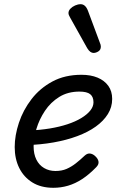

<svg xmlns="http://www.w3.org/2000/svg" viewBox="-20 -875 566 914"><path d="M234 19Q175 19 134 -6.5Q93 -32 71.5 -75.5Q50 -119 50 -175Q50 -230 70 -290.5Q90 -351 130 -403Q170 -455 229.5 -487Q289 -519 368 -519Q412 -519 444.5 -505.5Q477 -492 495.5 -466.5Q514 -441 514 -404Q514 -365 493.5 -332Q473 -299 436 -272.5Q399 -246 348 -227Q297 -208 235 -197Q173 -186 102 -184L122 -254Q172 -256 217.5 -263.5Q263 -271 301 -283.5Q339 -296 367 -313Q395 -330 410 -349Q425 -368 425 -388Q425 -414 409.5 -426.5Q394 -439 358 -439Q303 -439 262 -413.5Q221 -388 194 -347.5Q167 -307 153.5 -262Q140 -217 140 -178Q140 -142 153 -115.5Q166 -89 190 -75Q214 -61 244 -61Q274 -61 297 -71Q320 -81 341 -97.5Q362 -114 383 -134Q396 -146 409.5 -144Q423 -142 434 -131Q447 -119 449 -105.5Q451 -92 438 -79Q404 -44 371 -22.5Q338 -1 304 9Q270 19 234 19ZM425 -623Q418 -623 410.5 -628Q403 -633 395 -646L314 -791Q311 -797 308.5 -802Q306 -807 306 -813Q306 -824 315 -833.5Q324 -843 337.5 -849Q351 -855 364 -855Q387 -855 399 -823L456 -670Q458 -666 459 -661.5Q460 -657 460 -653Q460 -638 448.5 -630.5Q437 -623 425 -623Z"/></svg>

Font: Playwrite HR
Style: Regular
Weight: 400
Designer: Veronika Burian, José Scaglione
Foundry: TypeTogether
Version: Version 1.002